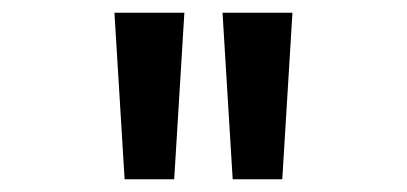

<svg xmlns="http://www.w3.org/2000/svg" viewBox="-20 -759 640 302"><path d="M176 -477 160 -739H270L254 -477ZM346 -477 330 -739H440L424 -477Z"/></svg>

Font: Wlorlttqgufhjawjgtejqphaquk
Style: Regular
Weight: 400
Monospace: yes
Designer: Carrois Corporate & Edenspiekermann
Foundry: Carrois Corporate GbR & Edenspiekermann AG
Version: Version 2.001